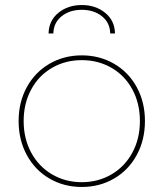

<svg xmlns="http://www.w3.org/2000/svg" viewBox="-20 -740 650 763"><path d="M305 3Q234 3 176.5 -30.5Q119 -64 86.5 -124Q54 -184 54 -259Q54 -334 86.5 -393.5Q119 -453 176.5 -486.5Q234 -520 305 -520Q376 -520 433.5 -486.5Q491 -453 523.5 -393.5Q556 -334 556 -259Q556 -184 523.5 -124Q491 -64 433.5 -30.5Q376 3 305 3ZM305 -16Q370 -16 423 -47Q476 -78 506 -133.5Q536 -189 536 -259Q536 -329 506 -384.5Q476 -440 423 -470.5Q370 -501 305 -501Q240 -501 187 -470.5Q134 -440 104 -384.5Q74 -329 74 -259Q74 -189 104 -133.5Q134 -78 187 -47Q240 -16 305 -16ZM173 -607Q174 -658 212 -689Q250 -720 305 -720Q360 -720 398 -689Q436 -658 437 -607H418Q417 -650 385 -675.5Q353 -701 305 -701Q257 -701 225 -675.5Q193 -650 192 -607Z"/></svg>

Font: Montserrat
Style: Regular
Weight: 400
Designer: Julieta Ulanovsky
Foundry: Julieta Ulanovsky
Version: Version 8.000